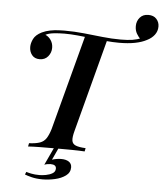

<svg xmlns="http://www.w3.org/2000/svg" viewBox="-65 -901 973 1146"><g transform="rotate(5 421.5 -328.5)"><path d="M777 -845Q809 -845 826 -826Q843 -807 843 -781Q843 -753 826.5 -731Q810 -709 781 -695Q753 -680 712 -672Q671 -664 617 -664Q579 -664 537 -668Q495 -672 452 -677Q409 -682 367 -686Q325 -690 288 -690Q255 -690 224 -686.5Q193 -683 175 -673Q195 -665 208.5 -645Q222 -625 222 -599Q222 -570 203.5 -547.5Q185 -525 153 -525Q123 -525 107 -545Q91 -565 91 -593Q91 -616 103.5 -641.5Q116 -667 152 -685Q175 -696 201 -701Q227 -706 250 -707Q273 -708 286 -708Q347 -708 404 -702Q461 -696 516 -690Q571 -684 625 -684Q667 -684 695.5 -688.5Q724 -693 746 -703L744 -695Q731 -707 719.5 -726.5Q708 -746 708 -772Q708 -802 726.5 -823.5Q745 -845 777 -845ZM413 -689Q413 -689 426.5 -688Q440 -687 460 -685Q480 -683 500 -681Q520 -679 533 -678Q546 -677 546 -677L398 -116Q388 -79 390.5 -59Q393 -39 412.5 -30.5Q432 -22 473 -20L469 0Q439 -2 392.5 -2.5Q346 -3 296 -3Q247 -3 202 -2.5Q157 -2 130 0L134 -20Q176 -22 199.5 -30.5Q223 -39 236.5 -59.5Q250 -80 261 -116ZM312 -5 279 66Q291 62 305.5 59.5Q320 57 334 57Q363 57 380 68.5Q397 80 397 102Q397 133 371 152Q345 171 307 179.5Q269 188 233 188Q196 188 168 181Q140 174 126 168L133 152Q141 155 162.5 159.5Q184 164 213 164Q229 164 251 160Q273 156 290 146Q307 136 307 117Q307 93 273 93Q267 93 256.5 94.5Q246 96 236 100L285 -5Z"/></g></svg>

Font: Playfair Display SemiBold
Style: Italic
Weight: 600
Italic angle: -14°
Designer: Claus Eggers Sørensen
Foundry: Claus Eggers Sørensen
Version: Version 1.203